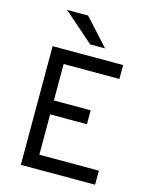

<svg xmlns="http://www.w3.org/2000/svg" viewBox="-133 -1007 866 1094"><g transform="rotate(15 299.5 -460.5)"><path d="M302 -765 124 -921H248L390 -765ZM98 0V-700H514V-618H185V-403H402V-321H185V-83H536V0Z"/></g></svg>

Font: Overpass
Style: Regular
Weight: 400
Designer: Delve Withrington, Thomas Jockin
Foundry: Delve Fonts
Version: Version 3.000;DELV;Overpass